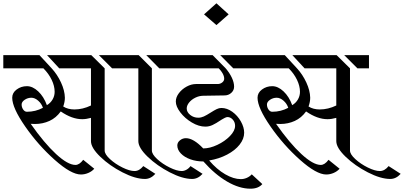

<svg xmlns="http://www.w3.org/2000/svg" viewBox="-34 -1023 2447 1163"><path d="M907 30Q879 61 844 61Q786 61 708 21Q630 -19 573.5 -73.5Q517 -128 517 -168V-309Q488 -301 464 -301Q402 -301 334 -348Q306 -309 265.5 -290.5Q225 -272 178 -272Q161 -272 152 -273Q234 -156 305.5 -90Q377 -24 423 -24Q447 -24 470 -55L537 -1Q523 15 501 24.5Q479 34 456 34Q397 34 297 -55Q197 -144 118.5 -257Q40 -370 40 -431Q40 -461 67 -481Q94 -501 129 -501Q164 -501 197.5 -469.5Q231 -438 250 -386Q272 -399 284.5 -420.5Q297 -442 297 -467Q297 -502 279 -539.5Q261 -577 229 -609H-14V-689H205L279 -609Q313 -572 335.5 -523.5Q358 -475 359 -431Q359 -406 349 -378Q377 -360 417 -360Q467 -360 517 -384V-609H325L251 -689H519L600 -609V-111Q600 -89 632 -59.5Q664 -30 707.5 -8.5Q751 13 781 13Q810 13 834 -17ZM645 -609 565 -689H715V-609ZM226 -370Q218 -395 197.5 -413Q177 -431 156 -431Q134 -431 115.5 -418.5Q97 -406 97 -390Q97 -373 106.5 -359.5Q116 -346 129 -346Q181 -346 226 -370Z M688 -689H806L886 -609V-111Q886 -89 918 -59.5Q950 -30 993.5 -8.5Q1037 13 1067 13Q1081 13 1095.5 5Q1110 -3 1120 -17L1193 30Q1165 61 1130 61Q1072 61 994.5 21Q917 -19 860.5 -73.5Q804 -128 804 -168V-609H688ZM852 -689H1002V-609H931Z M974 -689H1254L1333 -609Q1357 -581 1370.5 -552Q1384 -523 1384 -498Q1384 -476 1367 -460.5Q1350 -445 1326 -445L1198 -443Q1173 -443 1149.5 -431.5Q1126 -420 1111.5 -402Q1097 -384 1097 -366Q1097 -344 1118 -327Q1139 -310 1167 -310Q1184 -310 1200.5 -317.5Q1217 -325 1242 -341Q1264 -355 1278.5 -362Q1293 -369 1307 -369Q1341 -369 1373 -346Q1405 -323 1425 -287.5Q1445 -252 1445 -219Q1445 -182 1417.5 -147Q1390 -112 1341.5 -86.5Q1293 -61 1233 -51Q1279 3 1330 32.5Q1381 62 1425 62Q1443 62 1460.5 54.5Q1478 47 1491 33L1555 92Q1531 120 1483 120Q1416 120 1342 77Q1268 34 1198 -45Q1155 -45 1119 -58Q1083 -71 1061.5 -93.5Q1040 -116 1040 -142Q1040 -160 1056 -173Q1072 -186 1092 -186Q1138 -186 1197 -124Q1237 -124 1282.5 -145.5Q1328 -167 1359 -199Q1390 -231 1390 -261Q1390 -283 1376 -298.5Q1362 -314 1344 -314Q1337 -314 1326.5 -308.5Q1316 -303 1309.5 -299Q1303 -295 1300 -293Q1275 -276 1254 -266Q1233 -256 1210 -256Q1170 -256 1128 -281Q1086 -306 1058.5 -342Q1031 -378 1031 -408Q1031 -434 1049.5 -458.5Q1068 -483 1096.5 -498.5Q1125 -514 1153 -514H1284Q1300 -514 1312 -523.5Q1324 -533 1324 -546Q1324 -561 1315 -577.5Q1306 -594 1291 -609H974ZM1300 -689H1500V-609H1379Z M1277 -1003 1351 -936 1277 -871 1202 -936Z M2393 30Q2365 61 2330 61Q2272 61 2194 21Q2116 -19 2059.5 -73.5Q2003 -128 2003 -168V-309Q1974 -301 1950 -301Q1888 -301 1820 -348Q1792 -309 1751.5 -290.5Q1711 -272 1664 -272Q1647 -272 1638 -273Q1720 -156 1791.5 -90Q1863 -24 1909 -24Q1933 -24 1956 -55L2023 -1Q2009 15 1987 24.5Q1965 34 1942 34Q1883 34 1783 -55Q1683 -144 1604.5 -257Q1526 -370 1526 -431Q1526 -461 1553 -481Q1580 -501 1615 -501Q1650 -501 1683.5 -469.5Q1717 -438 1736 -386Q1758 -399 1770.5 -420.5Q1783 -442 1783 -467Q1783 -502 1765 -539.5Q1747 -577 1715 -609H1472V-689H1691L1765 -609Q1799 -572 1821.5 -523.5Q1844 -475 1845 -431Q1845 -406 1835 -378Q1863 -360 1903 -360Q1953 -360 2003 -384V-609H1811L1737 -689H2005L2086 -609V-111Q2086 -89 2118 -59.5Q2150 -30 2193.5 -8.5Q2237 13 2267 13Q2296 13 2320 -17ZM2131 -609 2051 -689H2201V-609ZM1712 -370Q1704 -395 1683.5 -413Q1663 -431 1642 -431Q1620 -431 1601.5 -418.5Q1583 -406 1583 -390Q1583 -373 1592.5 -359.5Q1602 -346 1615 -346Q1667 -346 1712 -370Z"/></svg>

Font: Amita
Style: Regular
Weight: 400
Designer: Eduardo Rodriguez Tunni, Modular Infotech, Brian J. Bonislawsky
Foundry: Eduardo Rodriguez Tunni, Modular Infotech, Brian J. Bonislawsky
Version: Version 1.004